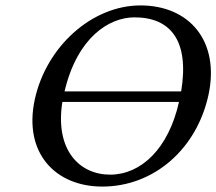

<svg xmlns="http://www.w3.org/2000/svg" viewBox="-20 -678 798 708"><path d="M749 -329C791 -527 678 -658 498 -658C319 -658 150 -506 108 -310C66 -113 185 10 357 10C548 10 706 -129 749 -329ZM648 -341H218C265 -540 382 -614 476 -614C609 -614 679 -528 648 -341ZM640 -302C601 -128 499 -34 386 -34C272 -34 182 -126 210 -302Z"/></svg>

Font: Libertinus Sans
Style: Italic
Weight: 400
Italic angle: -12°
Designer: Philipp H. Poll, Khaled Hosny
Foundry: Caleb Maclennan
Version: Version 7.050;RELEASE